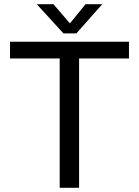

<svg xmlns="http://www.w3.org/2000/svg" viewBox="-20 -900 665 920"><path d="M28 -700V-620H266V0H359V-620H598V-700ZM346 -740 470 -880H390L315 -788L236 -880H156L284 -740Z"/></svg>

Font: Gully
Style: Regular
Weight: 400
Designer: jaikishan Patel
Foundry: MagicType
Version: Version 1.000;Glyphs 3.2 (3242)